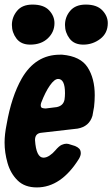

<svg xmlns="http://www.w3.org/2000/svg" viewBox="-32 -812 491 839"><path d="M332 -617Q292 -617 272 -643.5Q252 -670 252 -703Q252 -738 275 -765Q298 -792 343 -792Q391 -792 415 -767Q439 -742 439 -711Q439 -667 406 -642Q373 -617 332 -617ZM100 -617Q60 -617 40 -643.5Q20 -670 20 -703Q20 -737 42.5 -764.5Q65 -792 110 -792Q159 -792 182.5 -767Q206 -742 206 -711Q206 -672 177 -644.5Q148 -617 100 -617ZM129 7Q76 7 45 -23.5Q14 -54 1 -99.5Q-12 -145 -12 -189Q-12 -225 -3 -269Q18 -390 63 -469Q123 -573 230 -573H240Q320 -566 351 -517.5Q382 -469 382 -396Q382 -371 379 -345L372 -306Q358 -259 307 -250L150 -232Q121 -230 121 -200Q126 -123 158 -123Q171 -123 185 -132.5Q199 -142 209 -154Q226 -174 237.5 -179Q249 -184 258 -184Q263 -184 267 -183Q271 -182 296 -174Q308 -169 314.5 -162Q321 -155 321 -142Q321 -132 313 -118Q235 7 129 7ZM168 -338 216 -344Q245 -350 250 -377Q252 -391 252 -405Q252 -467 222 -467Q206 -467 186 -438.5Q166 -410 148 -363Q146 -357 146 -352Q146 -342 153 -340Q160 -338 168 -338Z"/></svg>

Font: Bangerz
Style: Bold
Weight: 700
Designer: vernon adams
Foundry: Vernon Adams
Version: Version 2.10;February 7, 2025;FontCreator 13.0.0.2683 64-bit